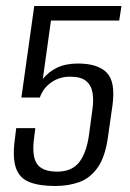

<svg xmlns="http://www.w3.org/2000/svg" viewBox="-20 -611 434 639"><path d="M163.6 8Q110.7 8 77.6 -5.1Q44.6 -18.1 32.8 -52.7Q20.9 -87.3 29.9 -151.3L33.9 -184.5H97.5L94.1 -157.2Q84.8 -93.2 102.5 -66.5Q120.1 -39.8 170.7 -39.8Q218.5 -39.8 243 -70.4Q267.5 -101.1 276.1 -161.4L287.5 -246.3Q292.1 -276.3 288.1 -301.3Q284.2 -326.3 267 -341.1Q249.7 -355.8 213 -355.8Q178.2 -355.8 151 -337Q123.9 -318.2 112.6 -286.5H51.2L94 -591H384.2L376.8 -542.7H149.6L122.5 -348.1Q141.2 -371.9 170 -385.8Q198.8 -399.6 239.4 -399.6Q305.4 -399.6 335.3 -369.2Q365.1 -338.8 354.2 -259.3L339.5 -156.5Q330.4 -89.4 305.4 -53.8Q280.5 -18.3 244.2 -5.1Q207.9 8 163.6 8Z"/></svg>

Font: Alumni Sans SC Thin
Style: Italic
Weight: 100
Italic angle: -8°
Designer: Robert E. Leuschke
Foundry: Robert E. Leuschke
Version: Version 1.016